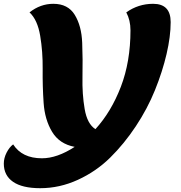

<svg xmlns="http://www.w3.org/2000/svg" viewBox="-90 -746 951 1008"><path d="M121 242Q27 242 -21.5 208.5Q-70 175 -70 113Q-70 84 -55.5 55.5Q-41 27 -21 12Q26 85 130 85Q210 85 302 25Q222 10 183.5 -54Q145 -118 139 -206Q133 -294 134 -384Q135 -474 121 -558Q107 -642 65 -681Q122 -726 190 -726Q267 -726 302.5 -668Q338 -610 341.5 -522Q345 -434 343 -343Q341 -252 354.5 -173.5Q368 -95 411 -68Q494 -159 544.5 -290.5Q595 -422 595 -587Q595 -640 573 -681Q636 -726 714 -726Q806 -726 806 -630Q806 -555 784.5 -462.5Q763 -370 723.5 -272.5Q684 -175 623 -83Q562 9 488.5 81.5Q415 154 319 198Q223 242 121 242Z"/></svg>

Font: Lemonada
Style: Bold
Weight: 700
Designer: Mohamed Gaber (Arabic), Eduardo Tunni (Latin)
Foundry: Kief Type Foundry
Version: Version 4.004